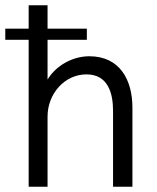

<svg xmlns="http://www.w3.org/2000/svg" viewBox="-25 -710 596 730"><path d="M314.5 -496.1C251.5 -496.1 188.5 -461.4 155.8 -407.7V-558.6H305.2V-601.1H155.8V-689.9H84V-601.1H-4.9V-558.6H84V0H155.8V-267.1C155.8 -353 220.2 -427.2 303.7 -427.2C385.7 -427.2 404.8 -355.5 404.8 -289.1V0H478.5V-300.8C478.5 -404.8 431.6 -496.1 314.5 -496.1Z"/></svg>

Font: HK Grotesk
Style: Regular
Weight: 400
Designer: Alfredo Marco Pradil and Stefan Peev
Foundry: Hanken Design Co.
Version: Version 1.045;PS 001.045;hotconv 1.0.88;makeotf.lib2.5.64775